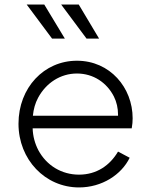

<svg xmlns="http://www.w3.org/2000/svg" viewBox="-20 -809 661 841"><path d="M264 -640 174 -789H97L208 -640ZM414 -640 325 -789H248L359 -640ZM326 12C427 12 512 -44 548 -118L497 -145C461 -84 403 -44 326 -44C250 -44 184 -84 148 -151C133 -180 124 -212 123 -247H557C560 -263 561 -278 561 -291C561 -425 462 -543 317 -543C173 -543 61 -425 61 -267C61 -110 178 12 326 12ZM124 -302C127 -331 134 -357 147 -381C182 -446 245 -487 317 -487C389 -487 448 -447 479 -386C491 -362 497 -335 497 -307C497 -305 497 -304 497 -302Z"/></svg>

Font: Plus Jakarta Sans Light
Style: Regular
Weight: 300
Designer: Gumpita Rahayu
Foundry: Tokotype
Version: Version 2.071;gftools[0.9.30]